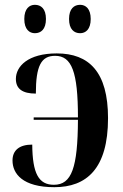

<svg xmlns="http://www.w3.org/2000/svg" viewBox="-20 -769 513 798"><path d="M313 -631C336 -631 357 -647 357 -690C357 -733 336 -749 313 -749C288 -749 267 -733 267 -690C267 -647 288 -631 313 -631ZM125 -631C150 -631 171 -647 171 -690C171 -733 150 -749 125 -749C102 -749 81 -733 81 -690C81 -647 102 -631 125 -631ZM206 9C339 9 429 -67 429 -278C429 -470 350 -547 216 -547C96 -547 46 -493 46 -441C46 -400 73 -380 129 -380C129 -495 151 -537 209 -537C278 -537 304 -471 304 -281H120V-271H304C303 -72 278 -1 204 -1C141 -1 115 -47 114 -168C60 -168 32 -144 32 -102C32 -47 74 9 206 9Z"/></svg>

Font: Noto Serif Display SemiCondensed SemiBold
Style: Regular
Weight: 600
Width: 4
Designer: Monotype Design Team
Foundry: Monotype Imaging Inc.
Version: Version 2.009